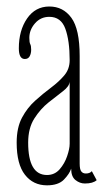

<svg xmlns="http://www.w3.org/2000/svg" viewBox="-20 -546 315 576"><path d="M121 10Q79.5 10 54.8 -21.8Q30 -53.5 30 -118Q30 -163 46 -193Q62 -223 85.8 -244.2Q109.5 -265.5 133.2 -283.2Q157 -301 173 -320Q189 -339 189 -365.5Q189 -424 176 -459.8Q163 -495.5 128 -495.5Q102 -495.5 85 -476Q68 -456.5 68 -432.5Q68 -418.5 70.8 -413.5Q73.5 -408.5 73.5 -397Q73.5 -385.5 69 -377.2Q64.5 -369 54.5 -369Q36.5 -369 36.5 -401Q36.5 -454.5 61.2 -490.5Q86 -526.5 128 -526.5Q169.5 -526.5 194.2 -492.5Q219 -458.5 219 -378V-55.5Q219 -38 223.8 -31.8Q228.5 -25.5 237.5 -25.5Q249.5 -25.5 255.5 -32.5L270 -5.5Q259 4.5 234.5 4.5Q219.5 4.5 206.5 -5.8Q193.5 -16 193.5 -40Q188.5 -24.5 171.8 -7.2Q155 10 121 10ZM121 -21Q144 -21 159 -38.2Q174 -55.5 181.5 -77.8Q189 -100 189 -114.5V-301Q188 -287 169 -272.5Q150 -258 125.8 -238.8Q101.5 -219.5 83 -190.5Q64.5 -161.5 64.5 -118Q64.5 -21 121 -21Z"/></svg>

Font: Imbue 10pt Thin
Style: Regular
Weight: 100
Designer: Tyler Finck
Foundry: Etcetera Type Company
Version: Version 1.102; ttfautohint (v1.8.3)